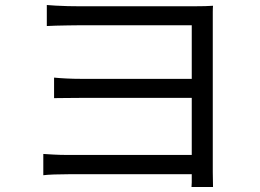

<svg xmlns="http://www.w3.org/2000/svg" viewBox="-20 -722 1040 767"><path d="M167 -702Q179 -701 202.5 -699.5Q226 -698 251.5 -697.5Q277 -697 293 -697Q310 -697 344 -697Q378 -697 422 -697Q466 -697 514.5 -697Q563 -697 610 -697Q657 -697 696 -697Q735 -697 760 -697Q781 -697 799.5 -697.5Q818 -698 831 -699Q830 -689 830 -673.5Q830 -658 830 -639Q830 -629 830 -587.5Q830 -546 830 -487Q830 -428 830 -360.5Q830 -293 830 -228.5Q830 -164 830 -113Q830 -62 830 -35Q830 -19 830.5 -3.5Q831 12 831 25H745Q746 17 746 7Q746 -3 746 -15.5Q746 -28 746 -40Q746 -73 746 -125.5Q746 -178 746 -240.5Q746 -303 746 -366Q746 -429 746 -483.5Q746 -538 746 -575Q746 -612 746 -621Q737 -621 704 -621Q671 -621 626 -621Q581 -621 530.5 -621Q480 -621 432 -621Q384 -621 347 -621Q310 -621 293 -621Q277 -621 251.5 -620.5Q226 -620 202.5 -619.5Q179 -619 167 -618ZM196 -412Q215 -410 244.5 -408.5Q274 -407 305 -407Q321 -407 360 -407Q399 -407 451 -407Q503 -407 558 -407Q613 -407 662.5 -407Q712 -407 746.5 -407Q781 -407 789 -407V-331Q781 -331 746.5 -331Q712 -331 662.5 -331Q613 -331 558 -331Q503 -331 451.5 -331Q400 -331 361 -331Q322 -331 306 -331Q274 -331 244 -330.5Q214 -330 196 -330ZM153 -107Q168 -106 194.5 -104.5Q221 -103 253 -103Q271 -103 313 -103Q355 -103 411 -103Q467 -103 527 -103Q587 -103 642 -103Q697 -103 737 -103Q777 -103 790 -103V-26Q775 -26 734.5 -26Q694 -26 639 -26Q584 -26 524.5 -26Q465 -26 410 -26Q355 -26 313 -26Q271 -26 254 -26Q224 -26 196 -25Q168 -24 153 -22Z"/></svg>

Font: Noto Sans SC Thin
Style: Regular
Weight: 400
Version: Version 2.004-H2;hotconv 1.0.118;makeotfexe 2.5.65603